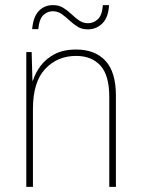

<svg xmlns="http://www.w3.org/2000/svg" viewBox="-20 -732 553 752"><path d="M278 -538Q352 -538 393 -494Q434 -450 434 -357V0H408V-352Q408 -437 373.5 -475Q339 -513 278 -513Q205 -513 157 -462Q109 -411 109 -305V0H83V-528H104L107 -416H109Q118 -446 139 -474Q160 -502 194 -520Q228 -538 278 -538ZM106 -618Q110 -666 132 -689Q154 -712 188 -712Q211 -712 228.5 -701Q246 -690 260.5 -676Q275 -662 290.5 -651.5Q306 -641 325 -641Q346 -641 363 -656.5Q380 -672 383 -712H407Q405 -665 381.5 -641Q358 -617 324 -617Q300 -617 283 -628Q266 -639 251 -653Q236 -667 221 -677.5Q206 -688 186 -688Q167 -688 150.5 -673.5Q134 -659 130 -618Z"/></svg>

Font: Noto Sans Lao UI SemCond Thin
Style: Regular
Weight: 100
Width: 4
Designer: Monotype Design Team
Foundry: Monotype Imaging Inc.
Version: Version 2.000; ttfautohint (v1.8.4.7-5d5b)